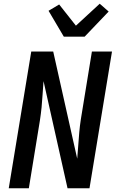

<svg xmlns="http://www.w3.org/2000/svg" viewBox="-20 -1012 640 1032"><path d="M27 0 148 -735H266L395 -159Q398 -194 400.5 -229.5Q403 -265 406 -300Q409 -335 414.5 -370.5Q420 -406 426 -441L474 -735H582L461 0H343L214 -576Q211 -541 209 -505.5Q207 -470 203.5 -435Q200 -400 194.5 -364.5Q189 -329 183 -294L135 0ZM323 -815 241 -954 298 -988 388 -874 516 -992 564 -950 435 -815Z"/></svg>

Font: Iosevka Aile Semibold Oblique
Style: Regular
Weight: 600
Italic angle: -9°
Designer: Belleve Invis
Foundry: Belleve Invis
Version: Version 31.1.0; ttfautohint (v1.8.4)